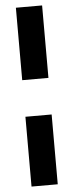

<svg xmlns="http://www.w3.org/2000/svg" viewBox="-59 -816 351 919"><g transform="rotate(-5 117.0 -356.5)"><path d="M54.2 -438V-786.1H180.2V-438ZM54.2 73.2V-262.2H180.2V73.2Z"/></g></svg>

Font: SimahzazaarabicW05-Bold
Style: Regular
Weight: 700
Designer: Ahmed zaza
Foundry: Ahmed zaza
Version: Version 1.001